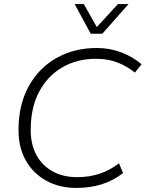

<svg xmlns="http://www.w3.org/2000/svg" viewBox="-20 -914 716 944"><path d="M355 10Q273 10 208.5 -25Q144 -60 107.5 -124Q71 -188 71 -274Q71 -398 120.5 -488.5Q170 -579 257 -628.5Q344 -678 456 -678Q519 -678 575 -657Q631 -636 676 -598L643 -557Q607 -587 559.5 -606Q512 -625 452 -625Q359 -625 286.5 -583Q214 -541 172.5 -463Q131 -385 131 -275Q131 -203 159.5 -151Q188 -99 239.5 -71Q291 -43 359 -43Q419 -43 469 -59.5Q519 -76 565 -111L585 -63Q536 -25 479 -7.5Q422 10 355 10ZM426 -748 347 -894H392L456 -781L560 -894H612L483 -748Z"/></svg>

Font: Gantari Light
Style: Italic
Weight: 300
Italic angle: -10°
Version: Version 1.000